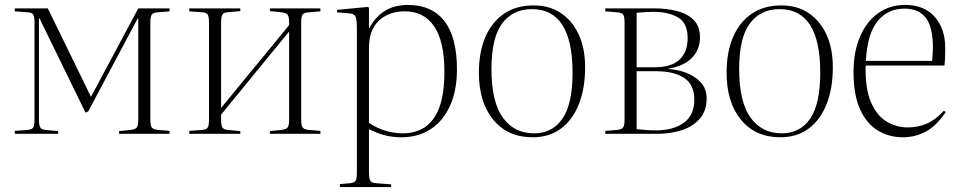

<svg xmlns="http://www.w3.org/2000/svg" viewBox="-20 -543 3894 779"><path d="M40 0V-12L94 -16Q110 -18 115 -26Q120 -34 120 -60V-449Q120 -475 115 -483.5Q110 -492 94 -493L40 -497V-509H174L338 -173L349 -150L541 -509H668V-497L620 -493Q601 -492 595.5 -483.5Q590 -475 590 -452V-57Q590 -35 595.5 -26.5Q601 -18 620 -16L668 -12V0H463V-11L510 -16Q530 -18 535.5 -26.5Q541 -35 541 -58V-469H539L338 -91L327 -86L140 -469H138V-59Q138 -35 143 -26.5Q148 -18 163 -16L216 -11V0Z M748 0V-12L802 -16Q818 -18 823 -26Q828 -34 828 -60V-449Q828 -475 823 -483.5Q818 -492 802 -493L748 -497V-509H955V-498L902 -493Q887 -492 882 -483Q877 -474 877 -450V-105L1153 -441V-451Q1153 -474 1147.5 -482.5Q1142 -491 1122 -493L1075 -498V-509H1280V-497L1232 -493Q1213 -492 1207.5 -483.5Q1202 -475 1202 -452V-57Q1202 -35 1207.5 -26.5Q1213 -18 1232 -16L1280 -12V0H1075V-11L1122 -16Q1142 -18 1147.5 -26.5Q1153 -35 1153 -58V-415L877 -78V-59Q877 -35 882 -26.5Q887 -18 902 -16L955 -11V0Z M1359 216V204L1402 200Q1418 198 1423 190Q1428 182 1428 156V-427Q1428 -465 1422 -476.5Q1416 -488 1395 -489L1347 -493L1348 -503L1473 -515L1477 -511V-428H1478Q1528 -523 1635 -523Q1732 -523 1783 -457.5Q1834 -392 1834 -261Q1834 -176 1806 -114Q1778 -52 1727.5 -19Q1677 14 1608 14Q1574 14 1542 6Q1510 -2 1477 -19V157Q1477 179 1481.5 188.5Q1486 198 1502 200L1567 205V216ZM1615 -2Q1665 -2 1703 -26.5Q1741 -51 1762 -106Q1783 -161 1783 -253Q1783 -375 1741.5 -436Q1700 -497 1623 -497Q1557 -497 1517 -459Q1477 -421 1477 -349V-44Q1542 -2 1615 -2Z M2141 14Q2040 14 1981.5 -57Q1923 -128 1923 -248Q1923 -331 1949 -392Q1975 -453 2024.5 -487Q2074 -521 2145 -521Q2210 -521 2256.5 -489.5Q2303 -458 2328.5 -402Q2354 -346 2354 -270Q2354 -184 2328.5 -120Q2303 -56 2255.5 -21Q2208 14 2141 14ZM2147 -2Q2221 -2 2262 -61.5Q2303 -121 2303 -248Q2303 -506 2138 -506Q2061 -506 2017.5 -448Q1974 -390 1974 -263Q1974 -130 2020 -66Q2066 -2 2147 -2Z M2436 0V-12L2484 -16Q2503 -18 2508.5 -26.5Q2514 -35 2514 -57V-452Q2514 -475 2508.5 -483.5Q2503 -492 2484 -493L2436 -497V-509H2636Q2684 -509 2726 -498.5Q2768 -488 2794 -462.5Q2820 -437 2820 -391Q2820 -342 2787.5 -308.5Q2755 -275 2691 -264V-263Q2729 -261 2764.5 -247.5Q2800 -234 2823.5 -208.5Q2847 -183 2847 -144Q2847 -92 2818 -60Q2789 -28 2743.5 -14Q2698 0 2647 0ZM2563 -270H2635Q2704 -270 2737 -301Q2770 -332 2770 -388Q2770 -450 2730.5 -472.5Q2691 -495 2631 -495Q2615 -495 2599 -494Q2583 -493 2563 -491ZM2642 -14Q2711 -14 2754 -44.5Q2797 -75 2797 -139Q2797 -200 2755.5 -227Q2714 -254 2643 -254H2563V-19Q2584 -17 2602 -15.5Q2620 -14 2642 -14Z M3146 14Q3045 14 2986.5 -57Q2928 -128 2928 -248Q2928 -331 2954 -392Q2980 -453 3029.5 -487Q3079 -521 3150 -521Q3215 -521 3261.5 -489.5Q3308 -458 3333.5 -402Q3359 -346 3359 -270Q3359 -184 3333.5 -120Q3308 -56 3260.5 -21Q3213 14 3146 14ZM3152 -2Q3226 -2 3267 -61.5Q3308 -121 3308 -248Q3308 -506 3143 -506Q3066 -506 3022.5 -448Q2979 -390 2979 -263Q2979 -130 3025 -66Q3071 -2 3152 -2Z M3643 14Q3587 14 3541.5 -13.5Q3496 -41 3469.5 -99.5Q3443 -158 3443 -250Q3443 -333 3469.5 -394.5Q3496 -456 3543 -489.5Q3590 -523 3652 -523Q3731 -523 3773 -474Q3815 -425 3815 -350Q3815 -335 3814.5 -315.5Q3814 -296 3812 -277H3492Q3490 -184 3513.5 -129Q3537 -74 3577 -50Q3617 -26 3663 -26Q3705 -26 3740.5 -41.5Q3776 -57 3810 -94L3817 -88Q3779 -32 3736 -9Q3693 14 3643 14ZM3493 -296H3762Q3765 -328 3765 -350Q3765 -433 3736.5 -470.5Q3708 -508 3649 -508Q3582 -508 3540.5 -457Q3499 -406 3493 -296Z"/></svg>

Font: Display Extralight
Style: Regular
Weight: 200
Designer: Latin by Veronika Burian and Jose Scaglione. Greek by Irene Vlachou. Cyrillic by Vera Evstafieva.
Foundry: TypeTogether
Version: Version 3.002